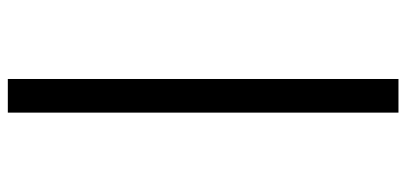

<svg xmlns="http://www.w3.org/2000/svg" viewBox="-294 -509 1039 491"><g transform="rotate(90 225.5 -263.5)"><path d="M182 -763V236H268V-763Z"/></g></svg>

Font: Noto Sans Armenian Condensed Medium
Style: Regular
Weight: 500
Width: 3
Designer: Monotype Design Team
Foundry: Monotype Imaging Inc.
Version: Version 2.008